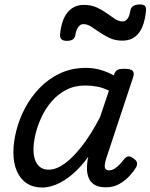

<svg xmlns="http://www.w3.org/2000/svg" viewBox="-20 -823 674 860"><path d="M169 17Q129 17 100 -2Q71 -21 55.5 -56.5Q40 -92 40 -141Q40 -186 53 -237.5Q66 -289 92 -338.5Q118 -388 157.5 -429Q197 -470 249 -494.5Q301 -519 366 -519Q398 -519 430 -510Q462 -501 490 -485L491 -489Q497 -506 507 -510.5Q517 -515 535 -515Q566 -515 574.5 -505.5Q583 -496 576 -476L455 -111Q451 -97 449.5 -85Q448 -73 452.5 -66.5Q457 -60 468 -60Q481 -60 492.5 -67Q504 -74 515 -85.5Q526 -97 536 -110Q543 -119 552.5 -122Q562 -125 575 -115Q592 -105 593.5 -94.5Q595 -84 590 -74Q580 -57 561 -36Q542 -15 515.5 0.5Q489 16 454 16Q422 16 403.5 4.5Q385 -7 377.5 -25.5Q370 -44 369.5 -66Q369 -88 373 -110Q374 -112 374.5 -114.5Q375 -117 375 -120Q338 -70 301.5 -40Q265 -10 231.5 3.5Q198 17 169 17ZM130 -153Q130 -125 138 -104.5Q146 -84 161 -73.5Q176 -63 198 -63Q232 -63 270 -90.5Q308 -118 348.5 -170.5Q389 -223 428 -298L468 -417Q439 -431 413 -435.5Q387 -440 362 -440Q314 -440 276.5 -420.5Q239 -401 211.5 -369Q184 -337 166 -298.5Q148 -260 139 -222Q130 -184 130 -153ZM279 -640Q247 -640 249 -668Q255 -734 282.5 -767.5Q310 -801 356 -801Q388 -801 412.5 -790Q437 -779 457 -764.5Q477 -750 494.5 -738.5Q512 -727 530 -727Q542 -727 551 -739Q560 -751 564 -776Q569 -803 607 -803Q623 -803 629 -796.5Q635 -790 634 -776Q628 -710 602 -675.5Q576 -641 528 -641Q496 -641 471.5 -652.5Q447 -664 426.5 -678Q406 -692 388.5 -703.5Q371 -715 353 -715Q340 -715 330.5 -702Q321 -689 317 -664Q315 -652 305.5 -646Q296 -640 279 -640Z"/></svg>

Font: Playwrite SK
Style: Regular
Weight: 400
Designer: Veronika Burian, José Scaglione
Foundry: TypeTogether
Version: Version 1.002